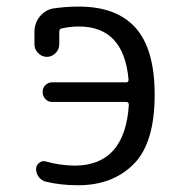

<svg xmlns="http://www.w3.org/2000/svg" viewBox="-20 -547 540 574"><path d="M83 -414.1V-452.1Q83 -477.5 98.6 -497.1Q114.3 -516.6 137.7 -521.5Q175.8 -527.3 215.8 -527.3Q329.1 -527.3 385.7 -463.4Q442.4 -399.4 442.4 -263.7Q442.4 -119.1 379.4 -56.2Q316.4 6.8 213.9 6.8Q160.2 6.8 117.2 -3.9Q104.5 -6.8 96.2 -17.6Q87.9 -28.3 87.9 -42Q87.9 -52.7 97.2 -60.1Q106.4 -67.4 116.2 -64.5Q157.2 -52.7 202.1 -51.8Q353.5 -51.8 365.2 -233.4Q365.2 -242.2 357.4 -242.2H135.7Q124 -242.2 115.7 -251Q107.4 -259.8 107.4 -272Q107.4 -284.2 115.7 -292.5Q124 -300.8 135.7 -300.8H357.4Q364.3 -300.8 364.3 -308.6Q350.6 -467.8 215.8 -467.8Q189.5 -467.8 164.1 -461.9Q157.2 -460.9 157.2 -451.2V-414.1Q157.2 -399.4 146 -388.2Q134.8 -377 120.1 -377Q105.5 -377 94.2 -388.2Q83 -399.4 83 -414.1Z"/></svg>

Font: Rounded Mgen+ 1mn regular
Style: Regular
Weight: 400
Designer: [Source Han Sans]
Ryoko NISHIZUKA  (kana & ideographs); Paul D. Hunt (Latin, Greek & Cyrillic); Wenlong ZHANG  (bopomofo
Version: Version 1.059.20150602